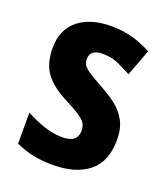

<svg xmlns="http://www.w3.org/2000/svg" viewBox="-110 -634 627 722"><g transform="rotate(20 203.5 -273.0)"><path d="M379 -161Q379 -74 327 -32Q275 10 183 10Q139 10 103.5 2.5Q68 -5 34 -21V-145Q66 -127 105.5 -113.5Q145 -100 182 -100Q213 -100 227.5 -112.5Q242 -125 242 -148Q242 -160 237.5 -171.5Q233 -183 214.5 -197Q196 -211 153 -233Q91 -264 62 -302Q33 -340 33 -405Q33 -477 81.5 -516.5Q130 -556 214 -556Q256 -556 295 -546Q334 -536 375 -514L335 -408Q305 -424 279 -435.5Q253 -447 218 -447Q168 -447 168 -408Q168 -396 173.5 -386Q179 -376 197 -363.5Q215 -351 254 -330Q289 -311 317.5 -289Q346 -267 362.5 -236.5Q379 -206 379 -161Z"/></g></svg>

Font: Noto Sans Malayalam Condensed
Style: Bold
Weight: 700
Width: 3
Designer: Jelle Bosma - Monotype Design Team
Foundry: Monotype Imaging Inc.
Version: Version 2.104; ttfautohint (v1.8.4.7-5d5b)